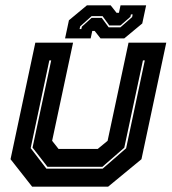

<svg xmlns="http://www.w3.org/2000/svg" viewBox="-20 -700 644 720"><path d="M100.5 0 19.5 -103 112.5 -540H254L175.5 -172L199.5 -141.5H346.5L383.5 -172L462 -540H603.5L510.5 -103L385.5 0ZM154 -67.5H365L453 -144L523 -473.5H516L446 -146L364 -74.5H158L102 -146.5L172 -473.5H165L95 -144.5ZM224 -556 238.5 -624 306 -680H395L417 -652H426L432 -680H528L513.5 -612L446 -556H357L335 -584H326L320 -556ZM278.5 -591H285L287 -600L323.5 -633H361.5L387.5 -597.5H431.5L475.5 -636L477.5 -646H471L469 -637L431.5 -604.5H390L364.5 -639.5H323.5L280.5 -601Z"/></svg>

Font: Tourney Thin ExtraBold
Style: Italic
Weight: 800
Italic angle: -12°
Version: Version 1.015